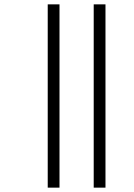

<svg xmlns="http://www.w3.org/2000/svg" viewBox="-20 -815 613 881"><path d="M410 46V-795H464V46ZM199 46V-795H253V46Z"/></svg>

Font: Noto Sans Kannada UI Light
Style: Regular
Weight: 300
Designer: Jelle Bosma - Monotype Design Team
Foundry: Monotype Imaging Inc.
Version: Version 2.005; ttfautohint (v1.8.4.7-5d5b)